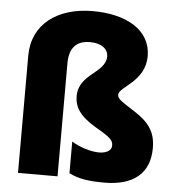

<svg xmlns="http://www.w3.org/2000/svg" viewBox="-54 -815 798 876"><g transform="rotate(5 345.0 -377.5)"><path d="M603 -582C603 -701 491 -765 336 -765C174 -765 60 -681 60 -537V0H241V-517C241 -586 271 -623 336 -623C390 -623 419 -597 419 -565C419 -488 296 -475 296 -373C296 -324 318 -284 395 -238C467 -197 477 -185 477 -161C477 -138 453 -125 419 -125C382 -125 328 -142 294 -164V-19C337 3 384 10 456 10C590 10 663 -51 663 -166C663 -242 630 -283 567 -324C511 -361 484 -374 484 -395C484 -432 603 -464 603 -582Z"/></g></svg>

Font: Noto Sans Gujarati UI SemiCondensed Black
Style: Regular
Weight: 900
Width: 4
Designer: Jelle Bosma - Monotype Design Team, Universal Thirst
Foundry: Monotype Imaging Inc.
Version: Version 2.106